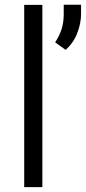

<svg xmlns="http://www.w3.org/2000/svg" viewBox="-20 -770 353 790"><path d="M154.3 -750V0H79.6V-750ZM313.5 -750.5V-712.4Q313.5 -673.8 297.6 -633.1Q281.7 -592.3 250 -564.9L207 -595.7Q224.6 -622.6 233.4 -650.1Q242.2 -677.7 242.2 -711.4V-750.5Z"/></svg>

Font: Vazirmatn RD UI Light
Style: Regular
Weight: 300
Designer: Saber Rastikerdar
Foundry: Saber Rastikerdar
Version: Version 33.003